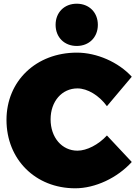

<svg xmlns="http://www.w3.org/2000/svg" viewBox="-20 -1000 731 1036"><path d="M394 -980C327 -980 280 -933 280 -866C280 -799 327 -752 394 -752C461 -752 508 -799 508 -866C508 -933 461 -980 394 -980ZM557 -427 691 -586C619 -665 502 -716 395 -716C175 -716 15 -563 15 -353C15 -140 171 16 386 16C494 16 613 -40 691 -126L557 -269C511 -219 448 -187 398 -187C314 -187 253 -258 253 -356C253 -453 314 -523 398 -523C452 -523 515 -485 557 -427Z"/></svg>

Font: Montserrat arm Black
Style: Regular
Weight: 900
Designer: Julieta Ulanovsky
Foundry: Julieta Ulanovsky
Version: Version 6.000;PS 006.000;hotconv 1.0.88;makeotf.lib2.5.64775